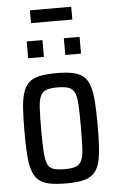

<svg xmlns="http://www.w3.org/2000/svg" viewBox="-57 -865 552 912"><g transform="rotate(-5 219.0 -409.0)"><path d="M222 8Q172 8 139.5 1Q107 -6 88.5 -23.5Q70 -41 60.5 -71Q51 -101 48 -146Q45 -191 45 -255Q45 -319 48 -364Q51 -409 60.5 -439Q70 -469 88.5 -486.5Q107 -504 139.5 -511Q172 -518 222 -518Q269 -518 300.5 -511Q332 -504 351 -486.5Q370 -469 379 -439Q388 -409 391 -364Q394 -319 394 -255Q394 -191 391 -146Q388 -101 379 -71Q370 -41 351 -23.5Q332 -6 300.5 1Q269 8 222 8ZM219 -60Q254 -60 273 -67Q292 -74 301 -93.5Q310 -113 312 -152Q314 -191 314 -255Q314 -319 312 -357.5Q310 -396 301 -416Q292 -436 273 -443Q254 -450 219 -450Q185 -450 166 -443Q147 -436 138 -416Q129 -396 127 -357Q125 -318 125 -255Q125 -191 127.5 -152Q130 -113 138 -93.5Q146 -74 165.5 -67Q185 -60 219 -60ZM93 -600V-680H168V-600ZM270 -600V-680H345V-600ZM121 -765V-826H318V-765Z"/></g></svg>

Font: Saira Condensed Medium
Style: Regular
Weight: 500
Width: 3
Designer: Hector Gatti with collaboration of the Omnibus-Type team
Foundry: Omnibus-Type
Version: Version 1.101